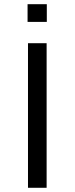

<svg xmlns="http://www.w3.org/2000/svg" viewBox="-20 -891 354 911"><path d="M110.8 -787.1V-871.1H202.1V-787.1ZM112.8 0V-686H201.2V0Z"/></svg>

Font: Archivo Expanded Light
Style: Regular
Weight: 300
Width: 7
Designer: Hector Gatti
Foundry: Omnibus-Type
Version: Version 2.001